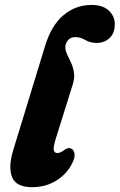

<svg xmlns="http://www.w3.org/2000/svg" viewBox="-20 -745 484 776"><path d="M349.5 -725Q396.5 -725 420.2 -701.8Q444 -678.5 444 -648Q444 -611 422.8 -591.2Q401.5 -571.5 370.5 -571.5Q345 -571.5 325 -583.2Q305 -595 284.5 -595Q267 -595 256.5 -584.5Q246 -574 244 -557Q243.5 -541.5 251 -525.8Q258.5 -510 267 -492Q275.5 -474 279 -451.5Q282.5 -429 273 -400.5L206.5 -188Q195 -151 197.2 -138.8Q199.5 -126.5 212 -126.5Q225.5 -126.5 243 -141Q256 -150 267.5 -144.5Q278 -140.5 281 -124.8Q284 -109 271.5 -84.5Q250.5 -42 207.8 -15.2Q165 11.5 109.5 11.5Q44.5 11.5 28.5 -30Q12.5 -71.5 34.5 -141.5L161.5 -557Q187.5 -643 237 -684Q286.5 -725 349.5 -725Z"/></svg>

Font: Fraunces 72pt SuperSoft
Style: Bold Italic
Weight: 700
Italic angle: -16°
Version: Version 1.000;[0bf87f6ff]